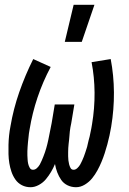

<svg xmlns="http://www.w3.org/2000/svg" viewBox="-20 -775 540 803"><path d="M108 8Q88 8 71.5 -0.5Q55 -9 44.5 -24Q34 -39 28 -56.5Q22 -74 19 -92.5Q16 -111 15.5 -130.5Q15 -150 15.5 -169.5Q16 -189 18 -208.5Q20 -228 24 -248Q36 -319 60.5 -389.5Q85 -460 119 -528L192 -495Q159 -433 137 -367.5Q115 -302 104 -235Q102 -226 101 -217Q100 -208 99 -198.5Q98 -189 97 -180Q96 -171 95.5 -161.5Q95 -152 94.5 -143Q94 -134 94.5 -125Q95 -116 95.5 -107Q96 -98 98 -89.5Q100 -81 104.5 -73Q109 -65 118 -65Q127 -65 134.5 -72Q142 -79 146.5 -87Q151 -95 154.5 -103.5Q158 -112 161.5 -120.5Q165 -129 168 -138Q171 -147 173.5 -155.5Q176 -164 178 -172.5Q180 -181 182 -190Q184 -199 185.5 -207.5Q187 -216 189 -225Q191 -234 192.5 -242.5Q194 -251 196 -260L209 -338H291L278 -260Q276 -251 274.5 -242.5Q273 -234 272 -225Q271 -216 270.5 -207.5Q270 -199 269 -190.5Q268 -182 267 -173Q266 -164 265.5 -155.5Q265 -147 265 -138.5Q265 -130 265 -121.5Q265 -113 266 -104.5Q267 -96 269 -88Q271 -80 275 -72.5Q279 -65 288 -65Q296 -65 303.5 -72Q311 -79 315.5 -87Q320 -95 323.5 -103Q327 -111 330.5 -119.5Q334 -128 336.5 -136.5Q339 -145 342 -153.5Q345 -162 346.5 -170.5Q348 -179 350.5 -187.5Q353 -196 355 -204.5Q357 -213 358.5 -221.5Q360 -230 362 -238.5Q364 -247 365 -256Q376 -322 375.5 -387.5Q375 -453 363 -515L443 -528Q456 -460 456.5 -388.5Q457 -317 445 -245Q442 -227 438 -208.5Q434 -190 429 -171.5Q424 -153 418 -134.5Q412 -116 404.5 -98Q397 -80 387.5 -62.5Q378 -45 365.5 -29.5Q353 -14 335 -3Q317 8 298 8Q279 8 262.5 0Q246 -8 236 -22.5Q226 -37 219.5 -54Q213 -71 210 -89Q203 -72 193.5 -56Q184 -40 172 -25.5Q160 -11 142.5 -1.5Q125 8 108 8ZM251 -600 288 -755H375L322 -600Z"/></svg>

Font: Iosevka Medium Oblique
Style: Regular
Weight: 500
Italic angle: -9°
Monospace: yes
Designer: Belleve Invis
Foundry: Belleve Invis
Version: Version 32.5.0; ttfautohint (v1.8.4)